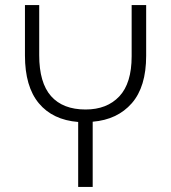

<svg xmlns="http://www.w3.org/2000/svg" viewBox="-20 -734 671 754"><path d="M287 0V-255Q187 -263 132.5 -328.5Q78 -394 78 -516V-714H134V-517Q134 -409 180.5 -356.5Q227 -304 316 -304Q400 -304 448.5 -355.5Q497 -407 497 -513V-714H554V-515Q554 -393 497.5 -328.5Q441 -264 344 -256V0Z"/></svg>

Font: Noto Sans Georgian SemiCondensed Light
Style: Regular
Weight: 300
Width: 4
Designer: Monotype Design Team, Akaki Razmadze
Foundry: Google LLC
Version: Version 2.005; ttfautohint (v1.8.4.7-5d5b)